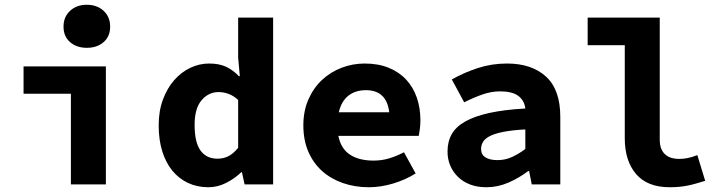

<svg xmlns="http://www.w3.org/2000/svg" viewBox="-20 -775 3040 807"><path d="M278 0V-381H79V-496H425V0ZM345 -574Q302 -574 274.5 -598Q247 -622 247 -663Q247 -704 274.5 -729.5Q302 -755 345 -755Q388 -755 415.5 -729.5Q443 -704 443 -663Q443 -622 415.5 -598Q388 -574 345 -574Z M856 12Q809 12 770.5 -6Q732 -24 704.5 -57.5Q677 -91 662 -139Q647 -187 647 -248Q647 -309 665 -357Q683 -405 712.5 -438.5Q742 -472 780 -490Q818 -508 859 -508Q901 -508 930 -494.5Q959 -481 984 -455H988L981 -532V-701H1128V0H1008L997 -51H994Q966 -24 930 -6Q894 12 856 12ZM894 -108Q919 -108 940 -118.5Q961 -129 981 -154V-355Q961 -373 940.5 -380.5Q920 -388 898 -388Q857 -388 827.5 -354Q798 -320 798 -250Q798 -176 823 -142Q848 -108 894 -108Z M1530 12Q1472 12 1421.5 -5.5Q1371 -23 1334 -56Q1297 -89 1276 -137.5Q1255 -186 1255 -248Q1255 -309 1276.5 -357.5Q1298 -406 1334 -439.5Q1370 -473 1416.5 -490.5Q1463 -508 1513 -508Q1570 -508 1614 -490Q1658 -472 1687.5 -440Q1717 -408 1732 -364.5Q1747 -321 1747 -270Q1747 -250 1744.5 -231.5Q1742 -213 1740 -204H1402Q1413 -150 1451 -125Q1489 -100 1550 -100Q1584 -100 1614.5 -109Q1645 -118 1678 -135L1727 -46Q1684 -19 1632 -3.5Q1580 12 1530 12ZM1518 -396Q1474 -396 1444.5 -373Q1415 -350 1404 -303H1616Q1605 -396 1518 -396Z M2024 12Q1986 12 1956 0.5Q1926 -11 1905 -31.5Q1884 -52 1872.5 -79Q1861 -106 1861 -138Q1861 -180 1879 -211.5Q1897 -243 1936.5 -265Q1976 -287 2038 -300.5Q2100 -314 2188 -319Q2184 -353 2158.5 -372Q2133 -391 2082 -391Q2046 -391 2009.5 -378.5Q1973 -366 1931 -345L1879 -441Q1930 -470 1988.5 -489Q2047 -508 2111 -508Q2215 -508 2275 -453Q2335 -398 2335 -284V0H2215L2204 -56H2200Q2162 -27 2117 -7.5Q2072 12 2024 12ZM2071 -102Q2104 -102 2133 -115.5Q2162 -129 2188 -149V-231Q2133 -228 2097 -221Q2061 -214 2040 -203.5Q2019 -193 2010.5 -179Q2002 -165 2002 -149Q2002 -125 2020.5 -113.5Q2039 -102 2071 -102Z M2795 12Q2701 12 2653.5 -43.5Q2606 -99 2606 -194V-585H2450V-701H2753V-188Q2753 -165 2759.5 -149.5Q2766 -134 2777.5 -124.5Q2789 -115 2803.5 -111Q2818 -107 2834 -107Q2851 -107 2869.5 -110.5Q2888 -114 2911 -123L2944 -15Q2924 -9 2907 -4Q2890 1 2873 4.5Q2856 8 2837 10Q2818 12 2795 12Z"/></svg>

Font: Source Code Pro
Style: Bold
Weight: 700
Monospace: yes
Designer: Paul D. Hunt, Teo Tuominen
Foundry: Adobe Systems Incorporated
Version: Version 2.030;PS 1.000;hotconv 16.6.51;makeotf.lib2.5.65220